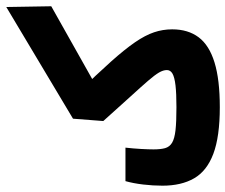

<svg xmlns="http://www.w3.org/2000/svg" viewBox="-76 -670 749 638"><g transform="rotate(-90 299.0 -350.5)"><path d="M262.2 4.9Q164.6 4.9 107.4 -16.6Q50.3 -38.1 25.9 -80.6Q1.5 -123 1.5 -185.5Q1.5 -217.3 5.4 -250Q9.3 -282.7 16.6 -308.6H127.9Q125 -283.2 123.5 -256.8Q122.1 -230.5 122.1 -215.3Q122.1 -191.9 126.2 -177Q130.4 -162.1 144 -153.8Q157.7 -145.5 185.8 -142.3Q213.9 -139.2 262.2 -139.2Q307.6 -139.2 334.7 -142.3Q361.8 -145.5 373.8 -152.3Q385.7 -159.2 385.7 -170.9Q385.7 -183.1 377.4 -197.3Q369.1 -211.4 350.1 -233.4Q331.1 -255.4 298.3 -291.3Q265.6 -327.1 216.3 -382.3L224.1 -482.9L595.2 -704.6L597.7 -555.2L287.1 -380.4L310.5 -466.8Q373 -402.3 413.8 -356.7Q454.6 -311 478 -276.9Q501.5 -242.7 511.2 -213.6Q521 -184.6 521 -153.3Q521 -100.6 494.6 -65.4Q468.3 -30.3 411.1 -12.7Q354 4.9 262.2 4.9Z"/></g></svg>

Font: Cascadia Mono
Style: Regular
Weight: 400
Monospace: yes
Designer: Aaron Bell
Foundry: Saja Typeworks
Version: Version 2404.023